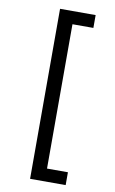

<svg xmlns="http://www.w3.org/2000/svg" viewBox="-101 -844 616 1031"><g transform="rotate(10 207.5 -328.5)"><path d="M140 -792H334V-722H220V65H334V135H140Z"/></g></svg>

Font: utelugu25
Style: Book
Weight: 400
Designer: Jelle Bosma - Monotype Design Team
Foundry: Monotype Imaging Inc.
Version: Version 2.003